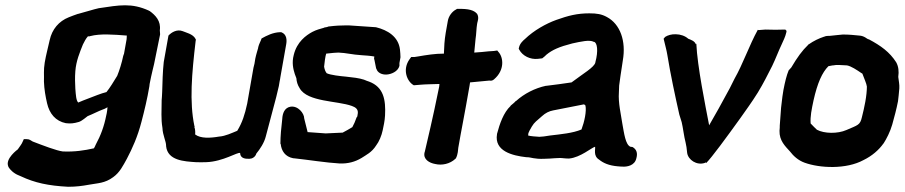

<svg xmlns="http://www.w3.org/2000/svg" viewBox="-20 -618 3458 734"><path d="M12 19V20C23 37 38 48 60 56C113 81 165 92 240 96H241C270 96 294 93 321 88C353 82 381 83 413 59C438 41 450 16 465 -11C486 -51 506 -95 521 -153C532 -195 543 -240 551 -288L552 -297C556 -316 559 -333 563 -348L569 -373L592 -486V-488C592 -494 591 -497 591 -502C596 -538 574 -560 552 -576H551L550 -577C483 -608 435 -598 360 -587H359C336 -582 310 -573 279 -565H278C265 -561 254 -556 243 -552C205 -537 179 -506 170 -465C164 -437 156 -409 151 -379C146 -349 149 -330 148 -307V-306C149 -277 154 -249 160 -223C169 -184 192 -155 232 -147H233C249 -145 262 -146 282 -152C294 -156 309 -170 315 -174C335 -182 358 -194 372 -199C378 -201 383 -203 391 -208C391 -202 389 -192 388 -185L386 -176C378 -135 365 -100 346 -65C343 -59 342 -55 339 -51C303 -43 266 -37 220 -39C196 -42 144 -62 105 -77C97 -81 94 -86 82 -86H71L66 -75C63 -67 56 -59 48 -47C48 -47 -2 -11 12 19ZM268 -346C271 -385 285 -418 297 -448C303 -460 308 -470 316 -479H322L325 -480C363 -490 414 -486 465 -482C464 -479 465 -473 464 -468L454 -412C454 -412 452 -408 451 -404C446 -379 436 -347 428 -328C414 -305 400 -282 387 -266C366 -261 338 -249 319 -242C305 -237 291 -231 279 -226C271 -234 270 -254 268 -279C267 -299 266 -321 268 -346Z M606 -381C602 -346 601 -301 600 -267C599 -252 599 -240 598 -235V-233C598 -197 595 -164 601 -129C602 -101 615 -78 615 -61V-60V-59C621 -4 684 -1 729 2H730C741 2 753 3 768 2C833 0 889 -38 898 -33C899 -9 924 -11 934 -11C943 -11 956 -17 960 -31C974 -48 990 -72 996 -96L1031 -228L1036 -247L1046 -289L1049 -307C1052 -319 1052 -328 1054 -335L1074 -448C1077 -464 1077 -487 1055 -495H1051C1023 -494 1000 -482 980 -471C977 -461 970 -450 967 -437V-435C966 -431 959 -409 956 -394C954 -380 952 -368 949 -359L925 -222C916 -180 906 -149 887 -118C865 -109 842 -98 819 -96H818C784 -90 747 -88 726 -104C727 -113 726 -123 724 -130L723 -131L724 -135L723 -137C704 -229 713 -335 728 -462L729 -466L727 -470C718 -488 689 -494 678 -499C657 -507 636 -495 624 -482Z M1059 -163C1055 -129 1052 -98 1052 -69V-68H1053C1056 -41 1070 -19 1101 -13H1103C1159 -7 1226 4 1279 7C1310 8 1337 1 1362 -14C1380 -26 1401 -35 1418 -62C1429 -76 1439 -100 1443 -120C1446 -135 1451 -155 1452 -177C1455 -236 1447 -285 1391 -306C1385 -308 1379 -310 1375 -312H1374L1373 -313C1351 -320 1330 -322 1303 -325C1280 -327 1244 -331 1229 -338C1224 -344 1221 -352 1219 -363C1220 -376 1224 -405 1227 -413C1234 -414 1246 -415 1256 -416C1261 -416 1271 -417 1274 -417C1303 -416 1327 -409 1362 -407C1376 -406 1394 -405 1411 -402C1411 -401 1410 -396 1410 -392L1411 -391L1418 -356L1419 -355C1423 -340 1440 -332 1458 -333C1475 -334 1501 -344 1507 -366V-367V-377L1511 -399C1511 -409 1510 -418 1509 -429C1503 -478 1462 -503 1417 -514H1416L1313 -521H1304C1284 -521 1263 -520 1239 -517H1237C1233 -515 1228 -514 1221 -513H1220L1219 -512C1205 -508 1189 -504 1174 -496C1150 -483 1115 -458 1103 -408C1095 -378 1101 -354 1107 -335L1113 -319C1114 -306 1117 -294 1126 -280C1156 -228 1270 -233 1325 -213C1339 -208 1349 -201 1348 -186L1346 -173L1342 -167V-166C1335 -147 1336 -150 1327 -132C1316 -125 1303 -118 1290 -111L1225 -108L1156 -113L1143 -165C1143 -185 1119 -215 1090 -210C1068 -206 1060 -185 1059 -163Z M1546 -392C1517 -352 1536 -306 1562 -292L1586 -294C1607 -296 1635 -296 1660 -297L1659 -287C1631 -149 1617 -96 1604 -38L1603 -35C1597 -9 1621 5 1644 9C1669 15 1700 9 1721 -11L1723 -13C1731 -29 1731 -45 1732 -53C1743 -118 1755 -174 1775 -290L1777 -303C1801 -305 1829 -308 1851 -310C1854 -310 1860 -307 1869 -315C1910 -350 1905 -399 1885 -420L1881 -425C1876 -424 1862 -422 1852 -422H1850C1830 -420 1813 -418 1793 -417C1795 -435 1796 -451 1798 -469C1801 -487 1801 -510 1804 -527L1805 -532C1806 -537 1812 -551 1804 -565C1792 -579 1772 -585 1731 -584H1727L1724 -582C1708 -574 1695 -556 1692 -538L1684 -493C1679 -463 1678 -440 1677 -413C1643 -413 1612 -408 1577 -402L1564 -400H1552Z M1880 -105C1869 -40 1939 -23 1992 -17H1994C2011 -17 2022 -9 2062 -11C2087 -11 2116 -16 2135 -13C2143 -12 2149 -12 2155 -12H2156C2199 -16 2242 -54 2255 -57V-56C2257 -49 2247 -22 2270 -8C2286 5 2307 15 2343 18H2344C2346 18 2351 19 2360 19C2376 20 2407 16 2413 -14C2418 -32 2414 -47 2398 -56L2390 -57C2371 -65 2366 -108 2359 -146C2354 -181 2343 -224 2346 -265L2347 -291C2349 -311 2355 -345 2358 -367L2361 -387C2374 -461 2351 -526 2300 -553C2280 -564 2262 -567 2233 -567C2186 -567 2152 -558 2107 -542C2068 -528 2021 -502 1987 -469C1981 -464 1967 -452 1964 -436L1963 -432L1965 -428C1978 -404 2007 -390 2036 -393L2053 -395C2059 -399 2067 -407 2069 -409C2091 -427 2117 -439 2168 -452C2201 -459 2234 -467 2250 -458H2251C2263 -455 2268 -424 2256 -380V-379C2252 -361 2210 -337 2165 -303C2133 -298 2101 -294 2069 -290H2067C2025 -281 1984 -260 1953 -232H1952C1946 -225 1939 -220 1932 -214V-213C1905 -188 1890 -144 1880 -106ZM1999 -100 2000 -109C2001 -113 2006 -122 2013 -134C2023 -151 2032 -156 2052 -174C2065 -186 2079 -193 2095 -196C2135 -204 2175 -212 2212 -219C2213 -219 2215 -218 2218 -215C2223 -193 2214 -152 2203 -123C2170 -109 2125 -105 2083 -100C2065 -97 2051 -95 2042 -95C2029 -96 2008 -97 1999 -100Z M2517 -470 2526 -433C2528 -426 2529 -419 2531 -409C2543 -335 2561 -251 2577 -180L2586 -151C2591 -131 2595 -95 2601 -73C2604 -60 2605 -53 2607 -33C2611 -7 2643 15 2674 5L2677 3L2680 5C2701 -16 2756 -91 2810 -166C2833 -199 2852 -224 2877 -264C2900 -302 2913 -329 2932 -366C2946 -395 2956 -423 2969 -450C2974 -462 2982 -476 2986 -494L2987 -500L2982 -505C2961 -504 2928 -504 2906 -505L2880 -503L2877 -504C2844 -444 2820 -373 2788 -317L2770 -281C2740 -225 2712 -175 2691 -139C2676 -217 2646 -364 2642 -451L2640 -449C2636 -461 2621 -466 2611 -470C2599 -481 2580 -487 2564 -487C2548 -488 2532 -483 2523 -477Z M2975 -274C2972 -257 2970 -241 2968 -223L2966 -206L2961 -138C2961 -132 2961 -127 2960 -118C2959 -80 2982 -59 3000 -39C3013 -22 3031 -5 3056 4C3114 25 3215 30 3281 -6C3314 -22 3340 -45 3357 -69L3358 -70C3369 -87 3383 -114 3391 -142C3399 -171 3407 -200 3413 -231C3415 -244 3416 -260 3418 -280C3419 -294 3416 -308 3414 -324C3417 -345 3415 -364 3406 -380C3381 -419 3348 -443 3301 -468H3299C3295 -469 3284 -481 3265 -482C3247 -484 3224 -486 3204 -486H3202C3186 -484 3176 -484 3153 -481C3148 -481 3136 -481 3132 -478H3131C3110 -471 3091 -462 3071 -448L3069 -447V-446C3047 -425 3028 -399 3005 -360L2995 -349C2987 -330 2981 -305 2975 -274ZM3081 -187C3084 -203 3086 -218 3090 -234C3105 -301 3123 -341 3147 -365C3152 -366 3157 -367 3163 -368H3165C3177 -371 3198 -369 3218 -368C3234 -365 3255 -351 3274 -338H3275L3277 -336C3283 -319 3293 -298 3294 -287C3294 -272 3292 -251 3288 -229C3284 -208 3280 -189 3275 -170C3268 -139 3259 -140 3216 -121C3182 -106 3131 -107 3103 -122C3098 -126 3087 -138 3079 -146C3078 -159 3079 -173 3081 -187Z"/></svg>

Font: Vapor
Style: ExBdObl
Weight: 800
Foundry: Cannot Into Space Fonts
Version: Version 0.179